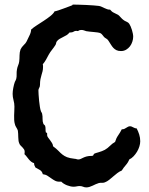

<svg xmlns="http://www.w3.org/2000/svg" viewBox="-20 -771 652 839"><path d="M592.8 -153.8Q592.8 -143.1 589.1 -131.1Q585.4 -119.1 578.9 -108.2Q572.3 -97.2 563.7 -88.1Q555.2 -79.1 544.9 -74.2Q539.6 -60.5 529.5 -49.3Q519.5 -38.1 512.2 -25.9Q501.5 -21.5 492.4 -14.4Q483.4 -7.3 474.6 0.2Q465.8 7.8 457 14.9Q448.2 22 438 25.9Q432.1 28.3 425.5 27.8Q418.9 27.3 412.1 28.8Q405.3 30.8 398.4 33.9Q391.6 37.1 384.8 40.3Q377.9 43.5 371.1 45.7Q364.3 47.9 356.9 47.9Q349.6 47.9 343 44.9Q336.4 42 328.1 42Q321.3 42 314.9 43.5Q308.6 44.9 300.8 44.9Q294.9 44.9 287.4 43.2Q279.8 41.5 272.5 38.6Q265.1 35.6 258.5 31.5Q252 27.3 248 22.9H242.2Q229.5 23.4 220.7 18.8Q211.9 14.2 203.9 8.3Q195.8 2.4 187.5 -2.9Q179.2 -8.3 167 -9.8Q164.1 -22 154.8 -27.8Q145.5 -33.7 134.8 -39.1Q132.3 -43.5 130.6 -48.1Q128.9 -52.7 128.9 -58.1Q121.6 -60.1 116 -64.7Q110.4 -69.3 105.7 -75Q101.1 -80.6 96.7 -86.4Q92.3 -92.3 86.9 -97.2Q86.9 -99.6 87.4 -101.8Q87.9 -104 87.9 -106.9Q87.9 -113.8 85 -118.4Q82 -123 78.1 -127Q74.2 -130.9 70.1 -135Q65.9 -139.2 64 -145Q61.5 -150.4 60.8 -157.5Q60.1 -164.6 59.8 -171.9Q59.6 -179.2 59.3 -186.8Q59.1 -194.3 58.1 -200.2Q55.7 -207.5 51 -214.6Q46.4 -221.7 44.9 -229Q42.5 -236.8 42 -246.6Q41.5 -256.3 41.7 -266.4Q42 -276.4 42.5 -286.4Q43 -296.4 43 -305.2Q43 -319.3 39.1 -333.3Q35.2 -347.2 35.2 -360.8Q35.2 -372.1 38.1 -387.2Q41 -402.3 44.9 -413.1Q45.9 -416 47.9 -418.9Q49.8 -421.9 50.8 -425.8Q53.2 -435.5 52.7 -446.5Q52.2 -457.5 54.2 -467.8Q55.7 -477.1 59.3 -485.6Q63 -494.1 64 -502.9Q65.4 -515.6 65.4 -529.1Q65.4 -542.5 69.8 -555.2Q74.7 -565.4 83.7 -574Q92.8 -582.5 96.2 -589.8Q101.6 -602.5 108.4 -615.2Q115.2 -627.9 116.2 -642.1Q126 -650.9 141.1 -660.6Q156.2 -670.4 171.6 -680.4Q187 -690.4 200.2 -700.9Q213.4 -711.4 219.2 -722.2H223.1Q224.6 -722.2 235.4 -725.8Q246.1 -729.5 258.8 -734.1Q271.5 -738.8 282.5 -742.9Q293.5 -747.1 295.9 -748Q295.9 -749.5 296.9 -750.2Q297.9 -751 298.8 -751Q307.1 -751 323.2 -750.5Q339.4 -750 356.7 -749.3Q374 -748.5 389.4 -747.3Q404.8 -746.1 412.1 -745.1Q418.5 -744.1 424.6 -741.2Q430.7 -738.3 436.5 -735.6Q442.4 -732.9 448.5 -730.7Q454.6 -728.5 460.9 -729Q468.8 -719.2 477.1 -715.6Q485.4 -711.9 496.1 -706.1Q500 -703.6 506.8 -695.8Q513.7 -688 519 -684.1Q524.4 -679.7 532.7 -676.3Q541 -672.9 544.9 -667Q547.9 -662.6 551 -655.3Q554.2 -647.9 556.6 -639.9Q559.1 -631.8 560.5 -624.3Q562 -616.7 562 -610.8Q562 -600.1 558.3 -588.9Q554.7 -577.6 547.9 -568.6Q541 -559.6 531 -553.7Q521 -547.9 508.8 -547.9Q496.6 -547.9 488.8 -551.8Q481 -555.7 475.3 -561.8Q469.7 -567.9 464.8 -575.9Q460 -584 454.1 -592.8Q450.2 -599.1 444.8 -602.1Q439.5 -605 435.1 -608.9Q430.7 -613.8 427.5 -618.4Q424.3 -623 418.9 -626Q414.6 -627.9 406.5 -629.2Q398.4 -630.4 389.4 -631.1Q380.4 -631.8 371.6 -632.8Q362.8 -633.8 356.9 -634.8Q351.6 -636.7 346.4 -638.4Q341.3 -640.1 335.9 -640.1Q333 -640.1 330.6 -639.6Q328.1 -639.2 325.2 -638.2Q321.3 -634.3 319.1 -635.3Q316.9 -636.2 313 -636.2Q307.1 -636.2 301.5 -632.6Q295.9 -628.9 285.2 -628.9H283.2Q278.8 -622.1 271.5 -617.7Q264.2 -613.3 256.1 -609.4Q248 -605.5 240.5 -601.1Q232.9 -596.7 228 -589.8Q225.6 -585.9 225.1 -582Q224.6 -578.1 222.2 -574.2Q215.3 -563.5 207.3 -553.5Q199.2 -543.5 192.9 -532.2Q187 -521 181.2 -510.5Q175.3 -500 167 -490.2Q168 -486.8 168 -483.9Q168 -481 168 -478Q168 -467.8 166 -459.7Q164.1 -451.7 161.4 -443.4Q158.7 -435.1 156.7 -424.8Q154.8 -414.6 154.8 -400.9Q154.8 -392.6 151.4 -387.2Q147.9 -381.8 147.9 -376Q147.9 -370.1 148.7 -357.2Q149.4 -344.2 150.9 -330.3Q152.3 -316.4 154.3 -304.2Q156.2 -292 158.2 -287.1Q159.2 -283.2 161.1 -280.5Q163.1 -277.8 164.1 -273.9Q166.5 -262.7 166 -251.5Q165.5 -240.2 169.9 -229L176.8 -222.2Q179.2 -215.3 179 -208Q178.7 -200.7 180.2 -192.9Q186 -190.4 186 -187.5Q186 -184.6 186 -180.2Q186 -175.8 189.9 -170.4Q193.8 -165 198.5 -158.9Q203.1 -152.8 207.3 -146Q211.4 -139.2 211.9 -131.8Q227.1 -120.6 235.6 -111.6Q244.1 -102.5 252.7 -95.7Q261.2 -88.9 272.7 -84.2Q284.2 -79.6 306.2 -77.1Q310.1 -77.1 314 -75.7Q317.9 -74.2 321.8 -74.2Q328.1 -74.2 333 -76.7Q337.9 -79.1 344 -82Q350.1 -85 358.9 -87.4Q367.7 -89.8 381.8 -89.8Q387.2 -89.8 388.2 -93.8Q389.2 -97.7 393.1 -100.1Q395 -101.1 400.1 -102.5Q405.3 -104 411.9 -106Q418.5 -107.9 425.5 -110.6Q432.6 -113.3 438 -116.2Q450.7 -123.5 460.7 -133.8Q470.7 -144 482.9 -150.9Q487.3 -166.5 496.3 -179.4Q505.4 -192.4 512.2 -206.1H515.1Q519.5 -206.1 523.7 -208Q527.8 -210 531.7 -212.6Q535.6 -215.3 539.8 -217.3Q543.9 -219.2 547.9 -219.2Q552.2 -219.2 555.4 -217.8Q558.6 -216.3 562 -214.6Q565.4 -212.9 569.1 -211.4Q572.8 -210 577.1 -210Q584 -197.3 588.4 -183.1Q592.8 -168.9 592.8 -153.8Z"/></svg>

Font: Margarine
Style: Regular
Weight: 400
Designer: Astigmatic (AOETI)
Foundry: Astigmatic (AOETI)
Version: Version 1.000